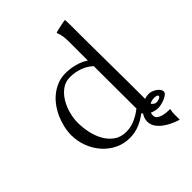

<svg xmlns="http://www.w3.org/2000/svg" viewBox="-211 -702 910 910"><g transform="rotate(-45 244.0 -246.5)"><path d="M449.2 46.4Q445.3 62.5 445.6 79.1Q445.8 95.7 445.8 112.3L444.3 112.8Q427.2 107.9 407.5 98.9Q387.7 89.8 370.4 77.1Q353 64.5 341.6 47.9Q330.1 31.2 330.1 10.7Q330.1 -0.5 333.5 -10.7Q336.9 -21 343.3 -30.3L337.9 -37.1Q312 -16.6 281.5 -4.4Q251 7.8 217.8 7.8Q176.8 7.8 142.1 -9.5Q107.4 -26.9 82.5 -55.7Q57.6 -84.5 43.7 -121.6Q29.8 -158.7 29.8 -197.8Q29.8 -223.6 35.9 -250.5Q42 -277.3 53.2 -302.7Q64.5 -328.1 80.8 -350.6Q97.2 -373 118.2 -389.6Q139.2 -406.2 164.1 -416Q189 -425.8 217.8 -425.8Q249 -425.8 279.3 -418Q309.6 -410.2 335.9 -393.1V-519.5Q335.9 -536.6 333.7 -554.2Q331.5 -571.8 324.7 -587.9V-589.8L327.1 -591.8Q332 -593.3 341.8 -595.5Q351.6 -597.7 362.1 -600.1Q372.6 -602.5 381.8 -604.2Q391.1 -606 395 -606Q396.5 -589.8 396.5 -573.2Q396.5 -447.3 397.9 -322.8Q399.4 -198.2 399.4 -72.3Q406.2 -75.2 413.8 -76.4Q421.4 -77.6 429.2 -77.6Q437 -77.6 447 -74.2Q457 -70.8 465.8 -64.9Q474.6 -59.1 480.7 -51.3Q486.8 -43.5 486.8 -34.7Q486.8 -26.4 478 -19.5Q469.2 -12.7 457.3 -7.8Q445.3 -2.9 433.1 -0.2Q420.9 2.4 414.6 2.4Q393.1 2.4 372.6 -7.3Q369.6 1 369.6 9.8Q369.6 22 378.7 29.1Q387.7 36.1 400.4 39.8Q413.1 43.5 426.3 44.4Q439.5 45.4 448.2 45.4ZM336.9 -354.5Q313 -376.5 282.7 -387Q252.4 -397.5 220.2 -397.5Q188.5 -397.5 164.8 -379.6Q141.1 -361.8 125.2 -335Q109.4 -308.1 101.3 -276.9Q93.3 -245.6 93.3 -218.8Q93.3 -188.5 100.1 -154.3Q106.9 -120.1 122.6 -91.3Q138.2 -62.5 163.6 -43.7Q189 -24.9 226.1 -24.9Q256.8 -24.9 285.4 -37.6Q314 -50.3 337.9 -69.3ZM401.4 -37.6Q405.8 -32.2 411.9 -27.3Q418 -22.5 425.8 -22.5Q428.7 -22.5 433.8 -23.2Q439 -23.9 443.6 -25.6Q448.2 -27.3 451.7 -30.3Q455.1 -33.2 455.1 -37.1Q455.1 -40 452.1 -42Q449.2 -43.9 445.6 -44.7Q441.9 -45.4 437.7 -45.7Q433.6 -45.9 431.6 -45.9Q415.5 -45.9 401.4 -37.6Z"/></g></svg>

Font: CAT Linz
Style: Regular
Weight: 400
Designer: Peter Wiegel
Foundry: Peter Wiegel
Version: Version 1.08